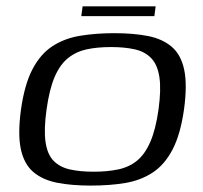

<svg xmlns="http://www.w3.org/2000/svg" viewBox="-20 -572 632 599"><path d="M262.9 7Q203.7 7 158.6 -1.8Q113.4 -10.6 84.2 -35.2Q55 -59.9 45 -106.8Q35 -153.6 45.5 -230.7Q56.7 -309.4 81.6 -356.6Q106.5 -403.8 143.9 -428.1Q181.3 -452.4 230 -460.4Q278.6 -468.5 337 -468.5Q396.2 -468.5 441.3 -459.7Q486.5 -450.9 515.6 -426.2Q544.6 -401.6 554.6 -354.7Q564.6 -307.9 554.1 -230.7Q542.9 -152.1 518 -104.9Q493.2 -57.7 455.9 -33.4Q418.6 -9.1 370.3 -1Q322 7 262.9 7ZM272.2 -36.3Q314.8 -36.3 348.6 -43.4Q382.5 -50.5 407.2 -70.5Q431.9 -90.4 448.8 -129.1Q465.7 -167.8 474.5 -230Q483.2 -293.2 477.2 -331.8Q471.3 -370.4 451.6 -390.7Q432 -411 400.4 -418.1Q368.8 -425.2 326.2 -425.2Q283.6 -425.2 250.5 -418.1Q217.5 -411 192.2 -390.7Q167 -370.4 150.4 -331.8Q133.9 -293.2 125.2 -230Q116.5 -167.8 122.1 -129.1Q127.6 -90.4 147 -70.5Q166.4 -50.5 198 -43.4Q229.6 -36.3 272.2 -36.3ZM233.6 -521.7 237.7 -552.3H465.6L461.6 -521.7Z"/></svg>

Font: Genos Thin
Style: Italic
Weight: 100
Italic angle: -8°
Designer: Robert E. Leuschke
Foundry: Robert E. Leuschke
Version: Version 1.010